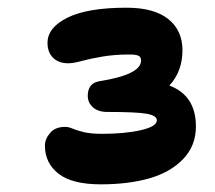

<svg xmlns="http://www.w3.org/2000/svg" viewBox="-20 -878 560 501"><path d="M243.2 -397Q168 -397 132.6 -424.8Q97.2 -452.6 97.2 -498Q97.2 -515.1 110.6 -531Q124 -546.9 149.9 -546.9Q159.2 -546.9 169.2 -542.5Q179.2 -538.1 197.8 -533.4Q216.3 -528.8 246.1 -528.8Q305.7 -528.8 347.4 -538.3Q389.2 -547.9 389.2 -564Q389.2 -576.7 362.1 -581.3Q335 -585.9 259.8 -585.9Q235.8 -585.9 222.4 -598.1Q209 -610.4 209 -627.9Q209 -660.6 238.8 -666Q348.1 -683.1 348.1 -720.2Q348.1 -729.5 341.1 -732.7Q334 -735.8 317.9 -735.8Q278.3 -735.8 246.1 -730.2Q213.9 -724.6 192.9 -718.8Q171.9 -712.9 158.2 -712.9Q132.8 -712.9 118.4 -727.3Q104 -741.7 104 -766.1Q104 -806.2 156.2 -832Q208.5 -857.9 310.1 -857.9Q381.8 -857.9 418.9 -828.4Q456.1 -798.8 456.1 -747.1Q456.1 -691.4 421.9 -654.8Q491.2 -628.9 491.2 -547.9Q491.2 -498 458.3 -463.4Q425.3 -428.7 370.4 -412.8Q315.4 -397 243.2 -397Z"/></svg>

Font: Shantell Sans Irregular Bouncy
Style: Bold
Weight: 700
Designer: Stephen Nixon, Anya Danilova, Shantell Martin
Foundry: Arrow Type
Version: Version 1.006;[9816181b4]